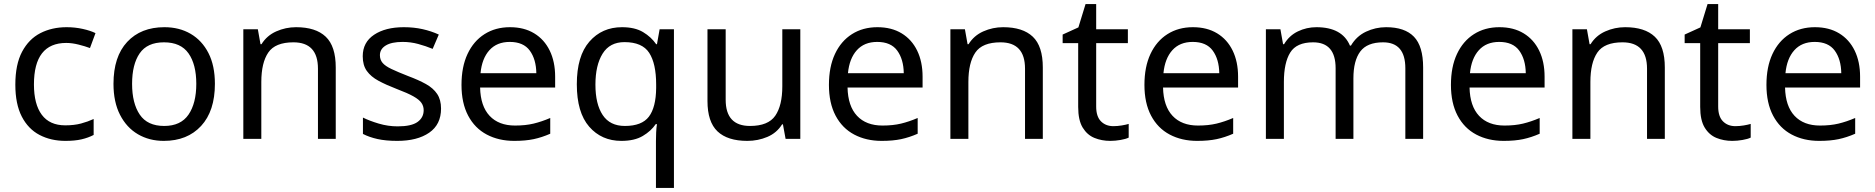

<svg xmlns="http://www.w3.org/2000/svg" viewBox="-20 -679 9168 939"><path d="M300 10Q229 10 173.5 -19Q118 -48 86.5 -109Q55 -170 55 -265Q55 -364 88 -426Q121 -488 177.5 -517Q234 -546 306 -546Q347 -546 385 -537.5Q423 -529 447 -517L420 -444Q396 -453 364 -461Q332 -469 304 -469Q146 -469 146 -266Q146 -169 184.5 -117.5Q223 -66 299 -66Q343 -66 376.5 -75Q410 -84 438 -97V-19Q411 -5 378.5 2.5Q346 10 300 10Z M1031 -269Q1031 -136 963.5 -63Q896 10 781 10Q710 10 654.5 -22.5Q599 -55 567 -117.5Q535 -180 535 -269Q535 -402 602 -474Q669 -546 784 -546Q857 -546 912.5 -513.5Q968 -481 999.5 -419.5Q1031 -358 1031 -269ZM626 -269Q626 -174 663.5 -118.5Q701 -63 783 -63Q864 -63 902 -118.5Q940 -174 940 -269Q940 -364 902 -418Q864 -472 782 -472Q700 -472 663 -418Q626 -364 626 -269Z M1428 -546Q1524 -546 1573 -499.5Q1622 -453 1622 -349V0H1535V-343Q1535 -472 1415 -472Q1326 -472 1292 -422Q1258 -372 1258 -278V0H1170V-536H1241L1254 -463H1259Q1285 -505 1331 -525.5Q1377 -546 1428 -546Z M2137 -148Q2137 -70 2079 -30Q2021 10 1923 10Q1867 10 1826.5 1Q1786 -8 1755 -24V-104Q1787 -88 1832.5 -74.5Q1878 -61 1925 -61Q1992 -61 2022 -82.5Q2052 -104 2052 -140Q2052 -160 2041 -176Q2030 -192 2001.5 -208Q1973 -224 1920 -244Q1868 -264 1831 -284Q1794 -304 1774 -332Q1754 -360 1754 -404Q1754 -472 1809.5 -509Q1865 -546 1955 -546Q2004 -546 2046.5 -536.5Q2089 -527 2126 -510L2096 -440Q2062 -454 2025 -464Q1988 -474 1949 -474Q1895 -474 1866.5 -456.5Q1838 -439 1838 -409Q1838 -387 1851 -371.5Q1864 -356 1894.5 -341.5Q1925 -327 1976 -307Q2027 -288 2063 -268Q2099 -248 2118 -219.5Q2137 -191 2137 -148Z M2474 -546Q2543 -546 2592.5 -516Q2642 -486 2668.5 -431.5Q2695 -377 2695 -304V-251H2328Q2330 -160 2374.5 -112.5Q2419 -65 2499 -65Q2550 -65 2589.5 -74.5Q2629 -84 2671 -102V-25Q2630 -7 2590 1.5Q2550 10 2495 10Q2419 10 2360.5 -21Q2302 -52 2269.5 -113.5Q2237 -175 2237 -264Q2237 -352 2266.5 -415Q2296 -478 2349.5 -512Q2403 -546 2474 -546ZM2473 -474Q2410 -474 2373.5 -433.5Q2337 -393 2330 -321H2603Q2602 -389 2571 -431.5Q2540 -474 2473 -474Z M3188 11Q3188 -7 3189 -31Q3190 -55 3193 -72H3187Q3164 -38 3123.5 -14Q3083 10 3019 10Q2922 10 2861.5 -59.5Q2801 -129 2801 -267Q2801 -405 2862.5 -475.5Q2924 -546 3022 -546Q3085 -546 3125 -522Q3165 -498 3189 -463H3193L3206 -536H3276V240H3188ZM3036 -63Q3119 -63 3153.5 -108.5Q3188 -154 3189 -248V-266Q3189 -368 3155 -420.5Q3121 -473 3034 -473Q2962 -473 2927 -416.5Q2892 -360 2892 -265Q2892 -170 2927.5 -116.5Q2963 -63 3036 -63Z M3894 -536V0H3822L3809 -71H3805Q3779 -29 3733 -9.5Q3687 10 3635 10Q3538 10 3489 -36.5Q3440 -83 3440 -185V-536H3529V-191Q3529 -63 3648 -63Q3737 -63 3771.5 -113Q3806 -163 3806 -257V-536Z M4271 -546Q4340 -546 4389.5 -516Q4439 -486 4465.5 -431.5Q4492 -377 4492 -304V-251H4125Q4127 -160 4171.5 -112.5Q4216 -65 4296 -65Q4347 -65 4386.5 -74.5Q4426 -84 4468 -102V-25Q4427 -7 4387 1.5Q4347 10 4292 10Q4216 10 4157.5 -21Q4099 -52 4066.5 -113.5Q4034 -175 4034 -264Q4034 -352 4063.5 -415Q4093 -478 4146.5 -512Q4200 -546 4271 -546ZM4270 -474Q4207 -474 4170.5 -433.5Q4134 -393 4127 -321H4400Q4399 -389 4368 -431.5Q4337 -474 4270 -474Z M4886 -546Q4982 -546 5031 -499.5Q5080 -453 5080 -349V0H4993V-343Q4993 -472 4873 -472Q4784 -472 4750 -422Q4716 -372 4716 -278V0H4628V-536H4699L4712 -463H4717Q4743 -505 4789 -525.5Q4835 -546 4886 -546Z M5425 -62Q5445 -62 5466 -65.5Q5487 -69 5500 -73V-6Q5486 1 5460 5.5Q5434 10 5410 10Q5368 10 5332.5 -4.5Q5297 -19 5275 -55Q5253 -91 5253 -156V-468H5177V-510L5254 -545L5289 -659H5341V-536H5496V-468H5341V-158Q5341 -109 5364.5 -85.5Q5388 -62 5425 -62Z M5814 -546Q5883 -546 5932.5 -516Q5982 -486 6008.5 -431.5Q6035 -377 6035 -304V-251H5668Q5670 -160 5714.5 -112.5Q5759 -65 5839 -65Q5890 -65 5929.5 -74.5Q5969 -84 6011 -102V-25Q5970 -7 5930 1.5Q5890 10 5835 10Q5759 10 5700.5 -21Q5642 -52 5609.5 -113.5Q5577 -175 5577 -264Q5577 -352 5606.5 -415Q5636 -478 5689.5 -512Q5743 -546 5814 -546ZM5813 -474Q5750 -474 5713.5 -433.5Q5677 -393 5670 -321H5943Q5942 -389 5911 -431.5Q5880 -474 5813 -474Z M6759 -546Q6850 -546 6895 -499.5Q6940 -453 6940 -349V0H6853V-345Q6853 -472 6744 -472Q6666 -472 6632.5 -427Q6599 -382 6599 -296V0H6512V-345Q6512 -472 6402 -472Q6321 -472 6290 -422Q6259 -372 6259 -278V0H6171V-536H6242L6255 -463H6260Q6285 -505 6327.5 -525.5Q6370 -546 6418 -546Q6544 -546 6582 -456H6587Q6614 -502 6660.5 -524Q6707 -546 6759 -546Z M7313 -546Q7382 -546 7431.5 -516Q7481 -486 7507.5 -431.5Q7534 -377 7534 -304V-251H7167Q7169 -160 7213.5 -112.5Q7258 -65 7338 -65Q7389 -65 7428.5 -74.5Q7468 -84 7510 -102V-25Q7469 -7 7429 1.5Q7389 10 7334 10Q7258 10 7199.5 -21Q7141 -52 7108.5 -113.5Q7076 -175 7076 -264Q7076 -352 7105.5 -415Q7135 -478 7188.5 -512Q7242 -546 7313 -546ZM7312 -474Q7249 -474 7212.5 -433.5Q7176 -393 7169 -321H7442Q7441 -389 7410 -431.5Q7379 -474 7312 -474Z M7928 -546Q8024 -546 8073 -499.5Q8122 -453 8122 -349V0H8035V-343Q8035 -472 7915 -472Q7826 -472 7792 -422Q7758 -372 7758 -278V0H7670V-536H7741L7754 -463H7759Q7785 -505 7831 -525.5Q7877 -546 7928 -546Z M8467 -62Q8487 -62 8508 -65.5Q8529 -69 8542 -73V-6Q8528 1 8502 5.5Q8476 10 8452 10Q8410 10 8374.5 -4.5Q8339 -19 8317 -55Q8295 -91 8295 -156V-468H8219V-510L8296 -545L8331 -659H8383V-536H8538V-468H8383V-158Q8383 -109 8406.5 -85.5Q8430 -62 8467 -62Z M8856 -546Q8925 -546 8974.5 -516Q9024 -486 9050.5 -431.5Q9077 -377 9077 -304V-251H8710Q8712 -160 8756.5 -112.5Q8801 -65 8881 -65Q8932 -65 8971.5 -74.5Q9011 -84 9053 -102V-25Q9012 -7 8972 1.5Q8932 10 8877 10Q8801 10 8742.5 -21Q8684 -52 8651.5 -113.5Q8619 -175 8619 -264Q8619 -352 8648.5 -415Q8678 -478 8731.5 -512Q8785 -546 8856 -546ZM8855 -474Q8792 -474 8755.5 -433.5Q8719 -393 8712 -321H8985Q8984 -389 8953 -431.5Q8922 -474 8855 -474Z"/></svg>

Font: Noto Sans Avestan
Style: Regular
Weight: 400
Designer: Monotype Design Team
Foundry: Monotype Imaging Inc.
Version: Version 2.003; ttfautohint (v1.8.4.7-5d5b)